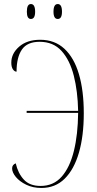

<svg xmlns="http://www.w3.org/2000/svg" viewBox="-20 -921 479 951"><path d="M266 -827Q245 -827 245 -863Q245 -901 266 -901Q287 -901 287 -863Q287 -827 266 -827ZM133 -827Q113 -827 113 -863Q113 -901 133 -901Q154 -901 154 -863Q154 -827 133 -827ZM185 10Q143 10 110 -6Q77 -22 58.5 -44.5Q40 -67 40 -87Q40 -105 58 -112Q69 -63 98 -31.5Q127 0 181 0Q245 0 285.5 -46Q326 -92 346 -173.5Q366 -255 367 -362H112V-372H367Q365 -469 345.5 -546Q326 -623 285 -668.5Q244 -714 176 -714Q115 -714 88.5 -675.5Q62 -637 62 -566Q52 -566 44 -577.5Q36 -589 36 -611Q36 -656 75 -690Q114 -724 179 -724Q251 -724 299 -679.5Q347 -635 371 -553.5Q395 -472 395 -360Q395 -248 371 -165Q347 -82 300.5 -36Q254 10 185 10Z"/></svg>

Font: Noto Serif Display ExtraCondensed Thin
Style: Regular
Weight: 100
Width: 2
Designer: Monotype Design Team
Foundry: Monotype Imaging Inc.
Version: Version 2.009